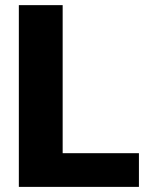

<svg xmlns="http://www.w3.org/2000/svg" viewBox="-20 -731 582 751"><path d="M225.1 -131.8H523.4V0H53.7V-710.9H225.1Z"/></svg>

Font: Roboto
Style: Regular
Weight: 900
Designer: Google
Version: Version 2.001171; 2014